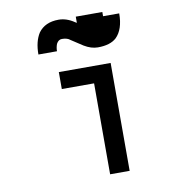

<svg xmlns="http://www.w3.org/2000/svg" viewBox="-99 -1042 1063 1133"><g transform="rotate(-10 432.5 -475.5)"><path d="M275.4 -646.5V-544.9H468.8V0H585.9V-646.5ZM430.7 -803.7H589.8V-951.2H430.7ZM174.8 -769.5H286.1Q286.1 -792 293.9 -812.5Q305.7 -835.9 327.1 -835.9Q359.4 -835.9 376 -821.3L446.3 -775.4Q488.3 -750 528.3 -750Q602.5 -750 639.6 -784.2Q686.5 -830.1 686.5 -925.8H574.2Q574.2 -901.4 563.5 -882.8Q551.8 -863.3 528.3 -863.3Q509.8 -863.3 479.5 -884.8L420.9 -919.9Q375 -951.2 327.1 -951.2Q246.1 -951.2 206.1 -896.5Q174.8 -847.7 174.8 -769.5Z"/></g></svg>

Font: OCR-B
Style: Regular
Weight: 400
Version: 1.1